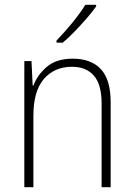

<svg xmlns="http://www.w3.org/2000/svg" viewBox="-20 -785 562 805"><path d="M285 -539Q362 -539 403 -495Q444 -451 444 -356V0H406V-351Q406 -431 373.5 -468Q341 -505 282 -505Q208 -505 164 -454Q120 -403 120 -300V0H82V-529H112L117 -426H120Q136 -470 176 -504.5Q216 -539 285 -539ZM383 -758Q367 -735 343 -707.5Q319 -680 293 -653Q267 -626 243 -606H217V-615Q249 -648 283 -689.5Q317 -731 338 -765H383Z"/></svg>

Font: Noto Sans Gurmukhi SemiCondensed ExtraLight
Style: Regular
Weight: 200
Width: 4
Designer: Jelle Bosma - Monotype Design Team
Foundry: Monotype Imaging Inc.
Version: Version 2.004; ttfautohint (v1.8.4.7-5d5b)